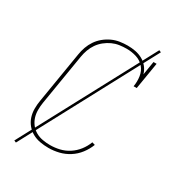

<svg xmlns="http://www.w3.org/2000/svg" viewBox="-209 -930 1018 1124"><g transform="rotate(30 300.0 -368.0)"><path d="M256 8Q227 8 199 3Q171 -2 147.5 -15Q124 -28 106.5 -49Q89 -70 80.5 -96Q72 -122 72 -151Q72 -180 77 -208L134 -553Q138 -579 147 -604.5Q156 -630 171.5 -653Q187 -676 209 -694Q231 -712 256 -723.5Q281 -735 307.5 -739Q334 -743 360 -743Q387 -743 413 -738Q439 -733 461.5 -720.5Q484 -708 500 -688Q516 -668 523 -643L538 -735H559L529 -554H508Q514 -588 509 -622Q504 -656 483 -680Q462 -704 430 -714Q398 -724 364 -724Q340 -724 315.5 -720.5Q291 -717 268 -706.5Q245 -696 224.5 -679.5Q204 -663 189.5 -642Q175 -621 166.5 -597.5Q158 -574 154 -550L97 -205Q93 -180 93 -154Q93 -128 100.5 -105Q108 -82 123 -63Q138 -44 159 -32Q180 -20 205 -15.5Q230 -11 256 -11Q288 -11 320 -18.5Q352 -26 380.5 -44.5Q409 -63 430 -90Q451 -117 463 -149L483 -143Q470 -109 447 -79Q424 -49 392.5 -29Q361 -9 326 -0.5Q291 8 256 8ZM76 76 62 70 533 -812 547 -806Z"/></g></svg>

Font: Iosevka Curly Slab ThEx
Style: Italic
Weight: 100
Width: 7
Italic angle: -9°
Monospace: yes
Designer: Belleve Invis
Foundry: Belleve Invis
Version: Version 11.1.0; ttfautohint (v1.8.3)